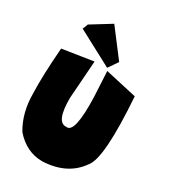

<svg xmlns="http://www.w3.org/2000/svg" viewBox="-175 -784 764 870"><g transform="rotate(30 206.5 -349.5)"><path d="M169.4 -507.8 155.3 -310.1Q154.3 -183.1 206.1 -187.5Q253.9 -178.2 247.6 -367.7L240.7 -499.5L405.8 -462.4Q427.7 -149.9 379.9 -92.3Q317.9 -2.9 189.9 2.4Q106.4 2.4 45.9 -67.4Q0.5 -142.6 0.5 -244.6Q-2.9 -334 8.8 -482.9ZM267.1 -561.5 232.9 -511.7 48.3 -609.9 59.1 -637.7 161.1 -700.7Z"/></g></svg>

Font: Lapsus Pro (theguybrush.com)
Style: Bold
Weight: 700
Designer: Jose Roses
Version: Version 1.00 February 9, 2018, initial release